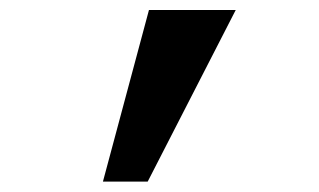

<svg xmlns="http://www.w3.org/2000/svg" viewBox="-20 -713 626 377"><path d="M182.1 -356.4H270L442.9 -693.4H272.5Z"/></svg>

Font: Cascadia Code NF SemiBold
Style: Regular
Weight: 600
Monospace: yes
Designer: Aaron Bell
Foundry: Saja Typeworks
Version: Version 2404.023